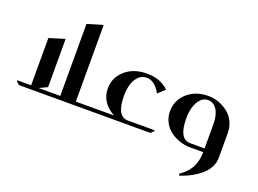

<svg xmlns="http://www.w3.org/2000/svg" viewBox="-137 -1067 2233 1660"><g transform="rotate(20 979.0 -237.5)"><path d="M294.9 -513.2V-69.8L221.2 -34.2H419.9V-696.8L553.2 -736.8H563V-34.2H650.9Q655.3 -34.2 658.2 -31.2Q661.1 -28.3 661.1 -23.9V-9.8Q661.1 0 650.9 0H53.2L22.9 -25.9L24.9 -34.2H151.9V-469.2Z M651.9 -34.2H915Q856 -64.5 819.8 -116.5Q783.7 -168.5 783.7 -235.8Q783.7 -336.9 860.8 -404.5Q938 -472.2 1060.1 -472.2Q1127.9 -472.2 1179 -451.2Q1230 -430.2 1260.7 -397L1197.8 -339.8Q1146 -438 1068.8 -438Q1025.9 -438 995.1 -407.2Q964.4 -376.5 950.7 -329.3Q937 -282.2 937 -224.1Q937 -125.5 964.6 -79.8Q992.2 -34.2 1039.1 -34.2H1286.6L1290 -26.9L1261.7 0H651.9Q642.1 0 642.1 -9.8V-23.9Q642.1 -34.2 651.9 -34.2Z M1627.4 0Q1578.6 0 1531.2 -15.6Q1483.9 -31.2 1444.6 -59.8Q1405.3 -88.4 1380.9 -134Q1356.4 -179.7 1356.4 -234.9Q1356.4 -336.4 1432.4 -404.3Q1508.3 -472.2 1626.5 -472.2Q1661.1 -472.2 1697.3 -462.9Q1733.4 -453.6 1768.3 -433.6Q1803.2 -413.6 1830.3 -385.5Q1857.4 -357.4 1874 -316.4Q1890.6 -275.4 1890.6 -227.1V0Q1890.6 40 1873.5 76.9Q1856.4 113.8 1829.6 141.6Q1802.7 169.4 1766.1 193.6Q1729.5 217.8 1694.1 233.9Q1658.7 250 1620.6 262.2L1616.7 245.1Q1645.5 225.6 1667 204.8Q1688.5 184.1 1707.3 155Q1726.1 126 1736.3 86.9Q1746.6 47.9 1747.6 0ZM1616.7 -34.2H1747.6V-259.8Q1747.6 -340.8 1716.6 -389.4Q1685.5 -438 1634.8 -438Q1594.7 -438 1565.9 -407.5Q1537.1 -377 1523.4 -329.3Q1509.8 -281.7 1509.8 -224.1Q1509.8 -34.2 1616.7 -34.2Z"/></g></svg>

Font: Laureen pro
Style: Bold
Weight: 700
Designer: Ahmed zaza
Foundry: zazatype
Version: Version 1.000